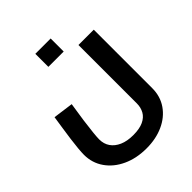

<svg xmlns="http://www.w3.org/2000/svg" viewBox="-244 -796 1187 1187"><g transform="rotate(-45 349.5 -202.0)"><path d="M342 248Q255 248 186.5 216.5Q118 185 79 129Q40 73 40 2Q40 -18 43 -51Q46 -84 51.5 -125Q57 -166 63.5 -208.5Q70 -251 76 -291L208 -273Q197 -206 189.5 -150.5Q182 -95 178 -56Q174 -17 174 1Q174 41 194 70Q214 99 251.5 115.5Q289 132 342 132Q397 132 431 116Q465 100 480.5 72Q496 44 496 9V-502H630V9Q630 81 592.5 135Q555 189 490 218.5Q425 248 342 248ZM269 -538V-652H403V-538Z"/></g></svg>

Font: Cairo Play
Style: Bold
Weight: 700
Version: Version 3.119